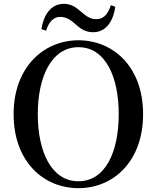

<svg xmlns="http://www.w3.org/2000/svg" viewBox="-20 -963 817 1001"><path d="M196 -811 220 -803C235 -850 260 -875 294 -875C331 -875 355 -853 379 -832C401 -813 426 -795 465 -795C528 -795 569 -844 581 -928L558 -936C543 -889 520 -863 482 -863C446 -863 424 -884 399 -905C376 -925 351 -943 313 -943C251 -943 209 -894 196 -811ZM389 18C571 18 726 -121 726 -368C726 -615 570 -753 389 -753C208 -753 51 -613 51 -368C51 -119 208 18 389 18ZM389 -18C248 -18 177 -172 177 -368C177 -562 248 -717 389 -717C530 -717 599 -562 599 -368C599 -172 530 -18 389 -18Z"/></svg>

Font: Noto Serif CJK SC SemiBold
Style: Regular
Weight: 600
Designer: Ryoko NISHIZUKA 西塚涼子 (kana & ideographs); Frank Grießhammer (Latin, Greek & Cyrillic); Wenlong ZHANG 张文龙 (bopomofo); San
Foundry: Adobe
Version: Version 2.001;hotconv 1.1.0;makeotfexe 2.6.0